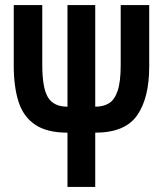

<svg xmlns="http://www.w3.org/2000/svg" viewBox="-20 -734 640 754"><path d="M245 -213Q165 -213 118.5 -244Q72 -275 53 -334Q34 -393 34 -476V-714H146V-480Q146 -388 168.5 -351.5Q191 -315 245 -315V-714H354V-315Q386 -315 408 -328.5Q430 -342 442 -377.5Q454 -413 454 -478V-714H566V-473Q566 -349 518.5 -281Q471 -213 354 -213V0H245Z"/></svg>

Font: Noto Sans Mono SemiBold
Style: Regular
Weight: 600
Designer: Monotype Design Team
Foundry: Monotype Imaging Inc.
Version: Version 2.014; ttfautohint (v1.8.4.7-5d5b)